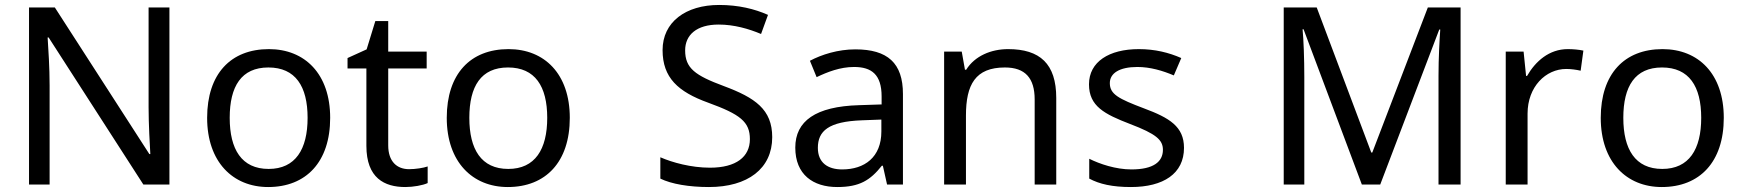

<svg xmlns="http://www.w3.org/2000/svg" viewBox="-20 -744 7023 774"><path d="M663 0V-714H579V-311C579 -246 584 -155 586 -123H582L201 -714H97V0H180V-399C180 -472 175 -546 172 -593H176L558 0Z M1311 -269C1311 -446 1209 -546 1064 -546C910 -546 815 -446 815 -269C815 -91 919 10 1061 10C1214 10 1311 -91 1311 -269ZM906 -269C906 -396 953 -472 1062 -472C1171 -472 1220 -396 1220 -269C1220 -142 1171 -63 1063 -63C954 -63 906 -142 906 -269Z M1629 -62C1580 -62 1545 -93 1545 -158V-468H1700V-536H1545V-659H1493L1458 -545L1381 -510V-468H1457V-156C1457 -26 1530 10 1614 10C1646 10 1685 3 1704 -6V-73C1687 -67 1655 -62 1629 -62Z M2277 -269C2277 -446 2175 -546 2030 -546C1876 -546 1781 -446 1781 -269C1781 -91 1885 10 2027 10C2180 10 2277 -91 2277 -269ZM1872 -269C1872 -396 1919 -472 2028 -472C2137 -472 2186 -396 2186 -269C2186 -142 2137 -63 2029 -63C1920 -63 1872 -142 1872 -269Z M3093 -191C3093 -303 3024 -350 2898 -397C2782 -440 2742 -469 2742 -541C2742 -603 2788 -645 2877 -645C2939 -645 2998 -628 3048 -607L3076 -684C3022 -708 2957 -724 2879 -724C2744 -724 2651 -655 2651 -542C2651 -431 2713 -374 2835 -330C2964 -283 3003 -253 3003 -183C3003 -112 2948 -68 2842 -68C2766 -68 2690 -89 2642 -110V-24C2687 -2 2758 10 2838 10C2994 10 3093 -64 3093 -191Z M3428 -545C3358 -545 3292 -524 3245 -499L3272 -433C3316 -454 3367 -474 3423 -474C3493 -474 3534 -444 3534 -355V-323L3443 -320C3268 -315 3186 -256 3186 -149C3186 -40 3258 10 3355 10C3445 10 3488 -17 3535 -76H3539L3556 0H3620V-365C3620 -490 3558 -545 3428 -545ZM3454 -259 3533 -262V-214C3533 -110 3465 -61 3375 -61C3317 -61 3277 -88 3277 -148C3277 -216 3320 -254 3454 -259Z M4044 -546C3976 -546 3910 -519 3875 -463H3870L3857 -536H3786V0H3874V-278C3874 -403 3912 -472 4031 -472C4113 -472 4151 -429 4151 -343V0H4238V-349C4238 -487 4172 -546 4044 -546Z M4753 -148C4753 -234 4694 -269 4592 -307C4489 -346 4454 -364 4454 -409C4454 -449 4493 -474 4565 -474C4617 -474 4667 -459 4712 -440L4742 -510C4692 -532 4636 -546 4571 -546C4451 -546 4370 -495 4370 -404C4370 -316 4432 -284 4536 -244C4641 -204 4668 -180 4668 -140C4668 -92 4630 -61 4541 -61C4478 -61 4413 -83 4371 -104V-24C4412 -2 4464 10 4539 10C4670 10 4753 -44 4753 -148Z M5470 0H5544L5782 -625H5786C5783 -582 5779 -508 5779 -439V0H5868V-714H5736L5512 -129H5508L5288 -714H5155V0H5238V-433C5238 -509 5235 -585 5231 -626H5235Z M6300 -546C6225 -546 6170 -497 6136 -438H6132L6122 -536H6050V0H6138V-286C6138 -394 6211 -466 6294 -466C6312 -466 6335 -463 6352 -459L6363 -540C6345 -544 6320 -546 6300 -546Z M6929 -269C6929 -446 6827 -546 6682 -546C6528 -546 6433 -446 6433 -269C6433 -91 6537 10 6679 10C6832 10 6929 -91 6929 -269ZM6524 -269C6524 -396 6571 -472 6680 -472C6789 -472 6838 -396 6838 -269C6838 -142 6789 -63 6681 -63C6572 -63 6524 -142 6524 -269Z"/></svg>

Font: Noto Sans Mro
Style: Regular
Weight: 400
Designer: Monotype Design Team
Foundry: Monotype Imaging Inc.
Version: Version 2.001